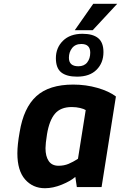

<svg xmlns="http://www.w3.org/2000/svg" viewBox="-20 -991 641 1017"><path d="M72 -179Q72 -224 84 -291Q105 -420 172.5 -481.5Q240 -543 368 -543Q435 -543 496 -525.5Q557 -508 594 -480L518 0H387L379 -54Q354 -32 307.5 -13Q261 6 218 6Q154 6 113 -40.5Q72 -87 72 -179ZM393 -150 434 -408Q425 -414 404.5 -419Q384 -424 360 -424Q301 -424 271 -388.5Q241 -353 229 -280Q221 -230 221 -206Q221 -163 238 -138Q255 -113 290 -113Q319 -113 343 -123Q367 -133 393 -150ZM276 -683Q276 -738 313.5 -775Q351 -812 417 -812Q472 -812 500 -789Q528 -766 528 -715Q528 -658 491.5 -621.5Q455 -585 388 -585Q333 -585 304.5 -607.5Q276 -630 276 -683ZM458 -712Q458 -758 411 -758Q379 -758 362 -736.5Q345 -715 345 -685Q345 -640 395 -640Q426 -640 442 -660.5Q458 -681 458 -712ZM474 -971H601L471 -831H376Z"/></svg>

Font: Exo
Style: Bold Italic
Weight: 700
Italic angle: -9°
Designer: Natanael Gama
Foundry: Natanael Gama
Version: Version 1.500; ttfautohint (v1.6)